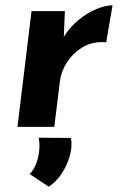

<svg xmlns="http://www.w3.org/2000/svg" viewBox="-20 -479 454 725"><path d="M221 -340Q243 -376 276.5 -403.5Q310 -431 344.5 -445Q379 -459 405 -459L381 -319Q375 -320 364 -320Q322 -320 287.5 -298Q253 -276 231.5 -241.5Q210 -207 206 -171L185 0H46L99 -437H225ZM92 178Q109 162 119 132Q129 102 129 71Q129 56 126 41L248 42Q250 56 250 64Q250 107 226 154Q202 201 164 226Z"/></svg>

Font: Josefin Sans
Style: Bold Italic
Weight: 700
Italic angle: -7°
Designer: Santiago Orozco
Foundry: Typemade
Version: Version 2.000